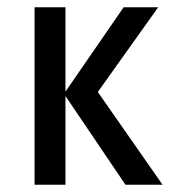

<svg xmlns="http://www.w3.org/2000/svg" viewBox="-20 -508 492 528"><path d="M160 0H75V-488H160V-256L320 -488H415L249 -255L427 0H325L160 -244Z"/></svg>

Font: RopaSansRegular
Style: Regular
Weight: 400
Designer: Botio Nikoltchev
Foundry: Botjo Nikoltchev
Version: Version 1.002